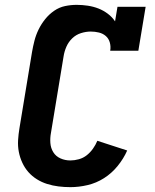

<svg xmlns="http://www.w3.org/2000/svg" viewBox="-20 -763 640 791"><path d="M270 8Q245 8 221 5Q197 2 174.5 -5Q152 -12 132 -24.5Q112 -37 97 -54Q82 -71 72 -92.5Q62 -114 57.5 -137.5Q53 -161 54.5 -185.5Q56 -210 60 -234L112 -549Q116 -572 122 -595.5Q128 -619 139 -641.5Q150 -664 166 -684Q182 -704 203 -718.5Q224 -733 248 -738Q272 -743 296 -743Q319 -743 342 -739.5Q365 -736 385.5 -728Q406 -720 424 -706.5Q442 -693 454 -675L464 -735H580L550 -554H434Q437 -571 432.5 -587.5Q428 -604 416 -614.5Q404 -625 387.5 -629Q371 -633 354 -633Q334 -633 313.5 -626.5Q293 -620 277.5 -605Q262 -590 253.5 -570.5Q245 -551 242 -531L190 -216Q186 -195 187.5 -174Q189 -153 199.5 -136Q210 -119 229 -110.5Q248 -102 270 -102Q287 -102 305 -107Q323 -112 337.5 -123.5Q352 -135 363 -150.5Q374 -166 381 -183L504 -143Q489 -109 464.5 -79Q440 -49 408.5 -29Q377 -9 341 -0.5Q305 8 270 8Z"/></svg>

Font: Iosevka Curly Slab XBdEx
Style: Italic
Weight: 800
Width: 7
Italic angle: -9°
Monospace: yes
Designer: Belleve Invis
Foundry: Belleve Invis
Version: Version 11.1.0; ttfautohint (v1.8.3)